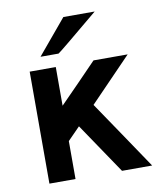

<svg xmlns="http://www.w3.org/2000/svg" viewBox="-77 -734 673 797"><g transform="rotate(-10 259.0 -335.5)"><path d="M122 -525 244 -671H376Q206 -529 198 -525ZM67 0V-472H177V-309Q204 -336 257 -390.5Q310 -445 336 -472H480L304 -290Q328 -254 396.5 -153.5Q465 -53 500 0H373L229 -213L177 -160V0Z"/></g></svg>

Font: Coval
Style: Bold
Weight: 700
Foundry: Context Ltd
Version: Version 001.000